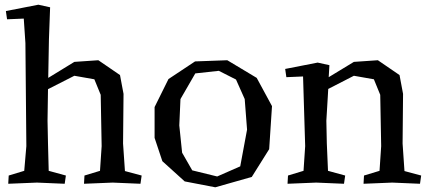

<svg xmlns="http://www.w3.org/2000/svg" viewBox="-20 -776 1817 816"><path d="M188 -609 185 -445 296 -513 398 -520 490 -457 505 -377 503 -166 511 -49 582 -30 577 5 459 0 337 5 339 -30 405 -50 412 -155 408 -373 381 -439 296 -454 184 -397 182 -263 184 -166 187 -50 260 -30 255 5 137 0 15 5 17 -30 83 -50 92 -155 88 -593 81 -697 10 -694 5 -729 143 -756 193 -745Z M637 -190V-321L696 -440L809 -515L946 -520L1071 -445L1136 -325L1124 -142L1050 -24L895 20L765 -5L670 -91ZM747 -355 742 -243 754 -127 797 -52 903 -26 1001 -69 1030 -225 1020 -355 983 -438 910 -475 810 -464Z M1699 -49 1770 -30 1765 5 1647 0 1525 5 1527 -30 1593 -50 1600 -155 1596 -373 1569 -439 1484 -454 1375 -398 1373 -363 1367 -263 1369 -166 1374 -50 1447 -30 1442 5 1324 0 1202 5 1204 -30 1270 -50 1277 -155 1268 -451 1197 -448 1192 -483 1330 -510 1380 -499 1377 -448 1484 -513 1586 -520 1678 -457 1693 -377 1691 -166Z"/></svg>

Font: Alike Angular
Style: Regular
Weight: 400
Version: Version 1.210